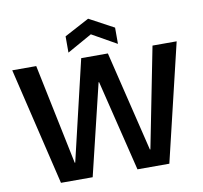

<svg xmlns="http://www.w3.org/2000/svg" viewBox="-96 -1024 1191 1127"><g transform="rotate(-10 500.0 -460.5)"><path d="M177 0 10 -700H153L277 -102H280L421 -700H580L725 -102H728L846 -700H990L823 0H633L500 -543H497L366 0ZM353 -745V-842L501 -921L648 -842V-745L501 -828Z"/></g></svg>

Font: DM Sans 36pt
Style: Bold
Weight: 700
Version: Version 4.004;gftools[0.9.30]